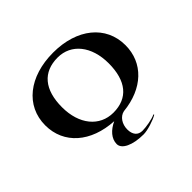

<svg xmlns="http://www.w3.org/2000/svg" viewBox="-158 -699 1066 1066"><g transform="rotate(-45 375.0 -166.5)"><path d="M60 -250C60 -104.6 173.8 -5.2 347.3 4.3C299.5 26.3 267.1 61.9 267.1 103.9C267.1 143.4 325.5 171.7 411.1 171.7C443 171.7 502.7 152.6 529.9 135.9L527.8 131.4C503.3 144.2 448.6 153 421 153C385.7 153 366 128.8 366 87.9C366 47.1 389.2 10.2 425 3C586.2 -13.3 690 -110.7 690 -250C690 -403 564 -505 377 -505C187.6 -505 60 -403 60 -250ZM197 -255C197 -393.4 260.3 -468 375 -468C481.5 -468 553 -378.8 553 -245C553 -107.1 491.8 -32 378 -32C269.4 -32 197 -121.2 197 -255Z"/></g></svg>

Font: Prida01
Style: Black
Weight: 900
Designer: gluk
Foundry: gluk
Version: Version 00.072